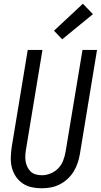

<svg xmlns="http://www.w3.org/2000/svg" viewBox="-20 -1003 541 1031"><path d="M204 8Q175 8 148.5 2Q122 -4 100.5 -19Q79 -34 64.5 -56Q50 -78 43.5 -104Q37 -130 38 -158Q39 -186 43 -214L129 -735H208L120 -203Q117 -186 116 -169.5Q115 -153 117.5 -137Q120 -121 127 -106.5Q134 -92 145 -81.5Q156 -71 172 -66.5Q188 -62 205 -62Q228 -62 251.5 -71.5Q275 -81 292.5 -99Q310 -117 319 -140.5Q328 -164 332 -187L423 -735H501L409 -176Q405 -152 397 -128Q389 -104 375.5 -82Q362 -60 342.5 -42Q323 -24 300 -12.5Q277 -1 252.5 3.5Q228 8 204 8ZM314 -792 270 -838 425 -983 479 -927Z"/></svg>

Font: Iosevka SS04 Oblique
Style: Regular
Weight: 400
Italic angle: -9°
Monospace: yes
Designer: Belleve Invis
Foundry: Belleve Invis
Version: Version 19.0.0; ttfautohint (v1.8.4)